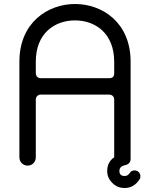

<svg xmlns="http://www.w3.org/2000/svg" viewBox="-20 -828 750 960"><path d="M571 -60C571 -55 568 -51 562 -48C531 -32 516 -7 516 27C516 50 524 69 541 86C557 103 578 112 603 112C635 112 660 97 678 68C681 65 682 60 682 53C682 37 669 24 653 24C642 24 633 29 628 38C622 47 614 52 603 52C594 52 588 50 583 45C579 41 577 35 577 27C577 12 586 2 605 -2C624 -6 633 -17 633 -34V-163C633 -180 619 -194 602 -194C585 -194 571 -180 571 -163ZM159 -331C159 -344 170 -355 183 -355H526C541 -355 551 -344 551 -331V-41C551 -18 569 0 592 0C615 0 633 -18 633 -41V-520C633 -715 492 -808 355 -808C219 -808 77 -715 77 -520V-41C77 -18 95 0 118 0C141 0 159 -18 159 -41ZM551 -462C551 -445 543 -437 526 -437H183C170 -437 159 -447 159 -462V-520C159 -663 255 -726 355 -726C455 -726 551 -663 551 -519Z"/></svg>

Font: Fabada
Style: Regular
Weight: 400
Designer: deFharo
Foundry: deFharo.com
Version: Version 4.000 2011 initial release